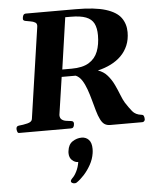

<svg xmlns="http://www.w3.org/2000/svg" viewBox="-64 -747 926 1124"><g transform="rotate(-5 398.5 -185.5)"><path d="M29.8 0Q22.9 0 20 -9Q17.1 -18.1 17.1 -24.4Q17.1 -41.5 33.2 -43Q57.1 -44.9 83.3 -51.3Q109.4 -57.6 111.8 -74.2L190.4 -610.8Q192.9 -628.4 181.2 -635.5Q169.4 -642.6 152.8 -645Q136.2 -647.5 123.3 -650.4Q110.4 -653.3 110.4 -663.1Q110.4 -675.3 115 -684.1Q119.6 -692.9 130.9 -692.9H423.3Q535.6 -692.9 599.1 -673.1Q662.6 -653.3 688.5 -617.2Q714.4 -581.1 714.4 -532.7Q714.4 -489.7 700 -455.3Q685.5 -420.9 659.7 -395Q633.8 -369.1 598.6 -351.6Q563.5 -334 521.5 -324.2Q554.7 -313.5 576.9 -287.8Q599.1 -262.2 614 -230.7Q628.9 -199.2 640.1 -170.2Q651.4 -141.1 662.1 -123.5Q682.1 -92.3 700.4 -69.8Q718.8 -47.4 753.4 -43.5Q763.7 -42.5 766.8 -34.7Q770 -26.9 770 -15.6Q770 -12.2 768.1 -8.5Q766.1 -4.9 762.5 -2.4Q758.8 0 753.4 0H565.9Q546.4 0 532.7 -9Q519 -18.1 508.8 -39.1Q498 -60.5 489.5 -90.8Q481 -121.1 471.9 -154.3Q462.9 -187.5 451.9 -218.5Q440.9 -249.5 426 -272.7Q411.1 -295.9 389.6 -305.2H307.1L274.4 -84Q274.4 -65.9 284.7 -57.6Q294.9 -49.3 310.3 -46.9Q325.7 -44.4 339.8 -43Q355 -41.5 355 -27.3Q355 -23.4 353.8 -16.8Q352.5 -10.3 348.4 -5.1Q344.2 0 335 0ZM314.5 -348.1H369.1Q433.6 -348.1 470.9 -370.8Q508.3 -393.6 524.2 -434.6Q540 -475.6 540 -529.3Q540 -572.3 526.4 -599.1Q512.7 -626 480 -638.7Q447.3 -651.4 390.6 -651.4H358.4ZM392.3 59.1Q418 59.1 434.3 76.6Q450.7 94.2 450.7 130.4Q450.7 143.6 448.7 155.9Q443.4 190.4 425.8 222.2Q408.2 253.9 385.3 279.1Q362.3 304.2 340.3 318.8Q335.9 321.8 328.6 321.8Q320.9 321.8 314.2 318.2Q307.6 314.6 307.6 308Q307.6 300.3 317.9 290.5Q330.6 279.3 343 254.9Q355.5 230.5 360.4 199.7Q340.8 199.7 324.4 184.6Q308.1 169.4 308.1 142.7Q308.1 139.5 308.3 136.5Q308.6 133.6 309.1 130.4Q313.5 92.3 338.6 75.7Q363.8 59.1 392.3 59.1Z"/></g></svg>

Font: Gelasio
Style: Italic
Weight: 400
Italic angle: -8.5°
Designer: Eben Sorkin
Foundry: Eben Sorkin
Version: Version 1.008